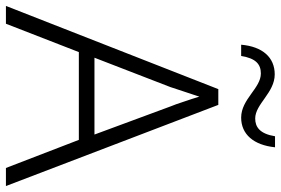

<svg xmlns="http://www.w3.org/2000/svg" viewBox="-170 -778 948 648"><g transform="rotate(90 304.0 -454.0)"><path d="M168.9 -793.9C176.8 -843.3 196.8 -860.4 228 -860.4C277.8 -860.4 314.5 -793.9 377 -793.9C433.1 -793.9 469.7 -835.9 477.1 -908.2H439.9C431.6 -857.4 409.2 -841.3 379.9 -841.3C331.1 -841.3 293 -907.2 231 -907.2C173.8 -907.2 137.2 -866.2 130.9 -793.9ZM607.9 0 334 -716.8H280.8L0 0H60.1L155.8 -246.1H452.1L546.9 0ZM434.1 -298.8H174.8L273.9 -555.2C281.7 -580.6 294.9 -617.2 306.2 -652.8C310.5 -637.7 316.4 -620.1 323.2 -600.1C329.6 -580.1 335 -565.4 338.9 -556.2Z"/></g></svg>

Font: Noto Reveo Sans
Style: Regular
Weight: 300
Designer: Monotype Design Team
Foundry: Monotype Imaging Inc.
Version: Version 2.007